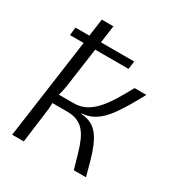

<svg xmlns="http://www.w3.org/2000/svg" viewBox="-164 -804 859 917"><g transform="rotate(30 265.0 -345.0)"><path d="M496 -485Q475 -446 455 -412Q435 -378 415.5 -350Q396 -322 375 -301.5Q354 -281 329 -268.5Q304 -256 273 -254V-251Q305 -249 328 -237Q351 -225 367.5 -203.5Q384 -182 396.5 -152.5Q409 -123 420 -84.5Q431 -46 443 0H376Q363 -45 352.5 -81.5Q342 -118 330 -145Q318 -172 301.5 -190.5Q285 -209 262 -218Q239 -227 205 -227L214 -277Q252 -277 281 -292.5Q310 -308 335 -336Q360 -364 383 -401.5Q406 -439 431 -485ZM196 -690 146 -334Q143 -313 138 -293.5Q133 -274 126 -254Q127 -233 126.5 -213.5Q126 -194 123 -176L100 0H36L132 -690ZM243 -277 236 -227H110L118 -277ZM366 -594 360 -550H37L42 -594Z"/></g></svg>

Font: Exo 2 Light
Style: Italic
Weight: 300
Italic angle: -8°
Designer: Natanael Gama
Foundry: Natanael Gama
Version: Version 2.010